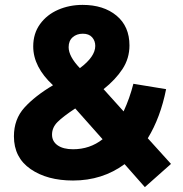

<svg xmlns="http://www.w3.org/2000/svg" viewBox="-20 -726 750 786"><path d="M37 -168Q37 -238 80 -285.5Q123 -333 197 -377Q116 -452 116 -536Q116 -589 144 -627.5Q172 -666 218 -686Q264 -706 318 -706Q404 -706 457 -662Q510 -618 510 -540Q510 -487 481.5 -443.5Q453 -400 404 -361L486 -270Q511 -324 526 -383L660 -361Q637 -245 585 -160L680 -55L573 40L490 -54Q399 13 279 13Q173 13 105 -34Q37 -81 37 -168ZM279 -115Q348 -115 400 -156L288 -282Q238 -249 215.5 -226.5Q193 -204 193 -175Q193 -147 216 -131Q239 -115 279 -115ZM307 -447Q370 -494 370 -538Q370 -559 357 -573.5Q344 -588 319 -588Q294 -588 277.5 -573.5Q261 -559 261 -533Q261 -495 307 -447Z"/></svg>

Font: Hanken Grotesk Black
Style: Regular
Weight: 900
Designer: Alfredo Marco Pradil
Foundry: Hanken Design Co.
Version: Version 3.014